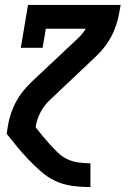

<svg xmlns="http://www.w3.org/2000/svg" viewBox="-20 -540 540 775"><path d="M344 215Q306 215 270 210Q234 205 202.5 190Q171 175 145 152Q119 129 95.5 104.5Q72 80 50 53.5Q28 27 7 0L12 -33Q16 -57 24 -81Q32 -105 43.5 -127Q55 -149 71 -169.5Q87 -190 106 -208L291 -382Q301 -391 310 -401.5Q319 -412 326 -424H165L152 -347H64L93 -520H467L461 -487Q457 -463 449 -439Q441 -415 429.5 -393Q418 -371 402 -350.5Q386 -330 367 -312L183 -138Q160 -117 145 -89.5Q130 -62 125 -33L124 -26Q138 -8 152.5 9.5Q167 27 182 43.5Q197 60 213.5 76Q230 92 250.5 102Q271 112 295 115.5Q319 119 344 119H345V215Z"/></svg>

Font: Iosevka Curly Slab
Style: Bold Italic
Weight: 700
Italic angle: -9°
Monospace: yes
Designer: Belleve Invis
Foundry: Belleve Invis
Version: Version 22.1.2; ttfautohint (v1.8.4)